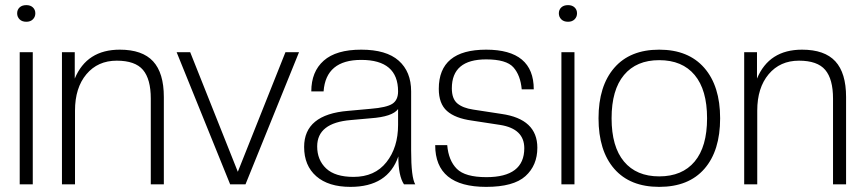

<svg xmlns="http://www.w3.org/2000/svg" viewBox="-20 -720 3382 750"><path d="M108 0H57V-516H108ZM83 -635Q66 -635 56.5 -644.5Q47 -654 47 -668Q47 -682 56.5 -691Q66 -700 83 -700Q99 -700 108.5 -691Q118 -682 118 -668Q118 -654 108.5 -644.5Q99 -635 83 -635Z M620 0H569V-335Q569 -411 538.5 -447Q508 -483 436 -483Q362 -483 317.5 -430Q273 -377 273 -288V0H222V-516H272V-413Q319 -526 448 -526Q536 -526 578 -480.5Q620 -435 620 -341Z M939 0H879L670 -516H723L909 -49L1095 -516H1148Z M1349 10Q1263 10 1215.5 -31.5Q1168 -73 1168 -146Q1168 -273 1340 -287L1428 -295Q1490 -300 1512.5 -314.5Q1535 -329 1535 -363Q1535 -486 1391 -486Q1253 -486 1244 -363H1196Q1196 -440 1244.5 -483Q1293 -526 1391 -526Q1489 -526 1537.5 -483Q1586 -440 1586 -363V-132Q1586 -27 1602 0H1558Q1536 -33 1536 -109Q1495 10 1349 10ZM1361 -29Q1444 -29 1489.5 -86.5Q1535 -144 1535 -232V-294Q1513 -264 1428 -258L1350 -251Q1219 -240 1219 -148Q1219 -95 1254 -62Q1289 -29 1361 -29Z M1879 10Q1680 10 1680 -153H1727Q1732 -93 1764.5 -60.5Q1797 -28 1880 -28Q2028 -28 2028 -141Q2028 -217 1934 -232L1823 -249Q1758 -258 1726 -286.5Q1694 -315 1694 -373Q1694 -526 1879 -526Q2065 -526 2065 -371H2018Q2013 -426 1985.5 -457Q1958 -488 1879 -488Q1745 -488 1745 -375Q1745 -334 1766.5 -316Q1788 -298 1828 -292L1939 -275Q2079 -255 2079 -143Q2079 -74 2032.5 -32Q1986 10 1879 10Z M2224 0H2173V-516H2224ZM2199 -635Q2182 -635 2172.5 -644.5Q2163 -654 2163 -668Q2163 -682 2172.5 -691Q2182 -700 2199 -700Q2215 -700 2224.5 -691Q2234 -682 2234 -668Q2234 -654 2224.5 -644.5Q2215 -635 2199 -635Z M2555 10Q2441 10 2379.5 -60.5Q2318 -131 2318 -258Q2318 -384 2379.5 -455Q2441 -526 2555 -526Q2669 -526 2731 -455Q2793 -384 2793 -258Q2793 -131 2731.5 -60.5Q2670 10 2555 10ZM2555 -31Q2645 -31 2693.5 -89Q2742 -147 2742 -258Q2742 -369 2693.5 -427Q2645 -485 2555 -485Q2466 -485 2417.5 -427Q2369 -369 2369 -258Q2369 -147 2417.5 -89Q2466 -31 2555 -31Z M3285 0H3234V-335Q3234 -411 3203.5 -447Q3173 -483 3101 -483Q3027 -483 2982.5 -430Q2938 -377 2938 -288V0H2887V-516H2937V-413Q2984 -526 3113 -526Q3201 -526 3243 -480.5Q3285 -435 3285 -341Z"/></svg>

Font: Creato Display Light
Style: Regular
Weight: 300
Version: Version 1.000